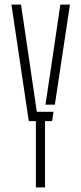

<svg xmlns="http://www.w3.org/2000/svg" viewBox="-20 -820 356 840"><path d="M137 0V-290H106L30 -800H72L108 -556L141 -331H214L208 -290H177V0ZM179 -362 208 -556 244 -800H286L220 -362Z"/></svg>

Font: Big Shoulders Stencil Text SC Thin
Style: Regular
Weight: 100
Designer: Patric King
Foundry: XO Type Co
Version: Version 2.001